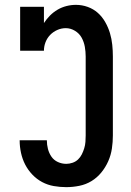

<svg xmlns="http://www.w3.org/2000/svg" viewBox="-20 -763 540 791"><path d="M253 8Q227 8 201.5 3.5Q176 -1 153.5 -13Q131 -25 113 -44Q95 -63 83.5 -85.5Q72 -108 66.5 -133.5Q61 -159 61 -184V-185H173Q173 -167 177.5 -149.5Q182 -132 192 -117.5Q202 -103 218.5 -95.5Q235 -88 253 -88Q266 -88 279 -92.5Q292 -97 301.5 -106Q311 -115 317 -127Q323 -139 327 -152Q331 -165 332 -178.5Q333 -192 333 -205V-530Q333 -550 329.5 -570Q326 -590 316.5 -607.5Q307 -625 289 -636Q271 -647 251 -647Q233 -647 216 -639.5Q199 -632 186.5 -619Q174 -606 167.5 -589Q161 -572 161 -554H63V-735H161V-668Q172 -685 186 -699Q200 -713 217 -723Q234 -733 253.5 -738Q273 -743 293 -743Q318 -743 341.5 -734.5Q365 -726 383 -710Q401 -694 413.5 -672Q426 -650 433 -626.5Q440 -603 442.5 -578.5Q445 -554 445 -530V-205Q445 -178 441 -151Q437 -124 426 -99Q415 -74 397.5 -52.5Q380 -31 357 -17Q334 -3 307 2.5Q280 8 253 8Z"/></svg>

Font: Iosevka Curly Slab
Style: Bold
Weight: 700
Monospace: yes
Designer: Belleve Invis
Foundry: Belleve Invis
Version: Version 22.1.2; ttfautohint (v1.8.4)